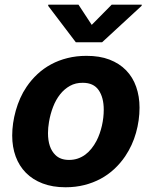

<svg xmlns="http://www.w3.org/2000/svg" viewBox="-20 -792 654 823"><path d="M417.6 -610.8H305L186.4 -767L187.1 -772H316.4L373.2 -685.4L458.8 -772H587.7L587 -767ZM260.7 10.7Q205.3 10.7 162.6 -5.7Q120 -22 91.1 -51.3Q62.1 -80.6 47.2 -121.3Q32.3 -161.9 32.3 -210.9Q32.3 -263.1 47.6 -317.8Q55.4 -345.5 66.8 -371.1Q78.1 -396.7 94.1 -420.1Q114.3 -449.9 140.6 -474.4Q166.9 -498.9 199.2 -516.3Q231.5 -533.7 269.4 -543.1Q307.2 -552.6 350.1 -552.6Q406.6 -552.9 449.2 -536.6Q491.8 -520.2 520.6 -490.6Q549.4 -460.9 563.7 -419.9Q578.1 -378.9 578.1 -330.3Q578.1 -276.6 563 -222.7Q547.9 -168.7 516.7 -122.2Q496.4 -92.3 470.2 -67.8Q443.9 -43.3 411.8 -25.9Q379.6 -8.5 341.8 1.1Q304 10.7 260.7 10.7ZM275.9 -106.5Q296.2 -106.5 313.4 -112.4Q330.6 -118.3 345.2 -128.9Q359.7 -139.6 371.8 -154.7Q383.9 -169.7 393.5 -187.9Q401.3 -202.8 407.1 -219.5Q413 -236.2 416.9 -253.4Q420.8 -270.6 422.8 -288Q424.7 -305.4 424.7 -321.7Q424.7 -374.3 402.7 -405.9Q381 -437.1 334.9 -437.1Q304.3 -437.5 280 -424Q255.7 -410.5 237.6 -387.6Q219.5 -364.7 207.6 -334Q195.7 -303.3 190 -269.2Q185.7 -244 185.7 -221.6Q185.7 -158.4 217.3 -127.8Q238.6 -106.5 275.9 -106.5Z"/></svg>

Font: Linik Sans
Style: Bold Italic
Weight: 700
Italic angle: 9°
Designer: Fonts by Rasmus Andersson / Changes by Cristiano Sobral with parts from Marc Monis
Foundry: rsms
Version: Version 3.020; ttfautohint (v1.6)